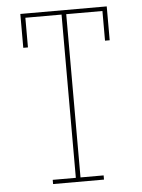

<svg xmlns="http://www.w3.org/2000/svg" viewBox="-53 -777 605 819"><g transform="rotate(-5 250.0 -367.5)"><path d="M141 0V-18H240V-717H85V-590H65V-735H435V-590H415V-717H260V-18H359V0Z"/></g></svg>

Font: Iosevka Slab Thin
Style: Regular
Weight: 100
Monospace: yes
Designer: Belleve Invis
Foundry: Belleve Invis
Version: Version 11.1.0; ttfautohint (v1.8.3)